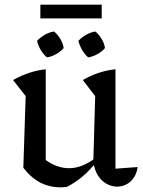

<svg xmlns="http://www.w3.org/2000/svg" viewBox="-20 -794 614 823"><path d="M475 -71 570 -78Q566 -50 552.5 -31Q539 -12 520.5 -3Q502 6 482 6Q459 6 437 -6Q415 -18 400 -41.5Q385 -65 380 -100L388 -382L335 -451Q403 -490 475 -497ZM267 7Q260 8 253.5 8.5Q247 9 241 9Q192 9 152.5 -11.5Q113 -32 80 -75L160 -121Q215 -73 276 -73Q331 -73 388 -116L390 -96Q363 -62 332.5 -36.5Q302 -11 267 7ZM80 -75 90 -382 36 -451Q106 -490 176 -497V-88ZM212 -659Q228 -645 239 -626.5Q250 -608 253 -588Q240 -573 220.5 -562Q201 -551 181 -548Q166 -561 154.5 -580Q143 -599 139 -619Q153 -634 172 -645Q191 -656 212 -659ZM389 -659Q405 -645 416 -626.5Q427 -608 430 -588Q417 -573 397.5 -562Q378 -551 358 -548Q343 -561 332 -580Q321 -599 316 -619Q330 -634 349.5 -645Q369 -656 389 -659ZM153 -715V-774H416V-715Z"/></svg>

Font: Piazzolla 24pt Medium
Style: Regular
Weight: 500
Designer: Juan Pablo del Peral
Foundry: Huerta Tipografica
Version: Version 2.005